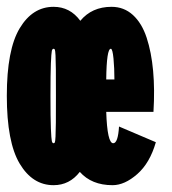

<svg xmlns="http://www.w3.org/2000/svg" viewBox="-34 -532 504 563"><path d="M123 11Q61.5 11 23.8 -52Q-14 -115 -14 -251Q-14 -386.5 23.8 -449.2Q61.5 -512 123 -512Q171.5 -512 201.5 -471Q235.5 -512 293 -512Q329.5 -512 355.8 -488Q382 -464 396 -421.5Q410 -379 415 -324.2Q420 -269.5 416 -204H277.5Q280.5 -112 298 -112Q312 -112 315 -161L423 -115Q405.5 -54 368.5 -21.5Q331.5 11 296 11Q234.5 11 200 -28Q170 11 123 11ZM123 -112Q125.5 -112 126.8 -114.5Q128 -117 128.8 -131.5Q129.5 -146 129.8 -172.2Q130 -198.5 130 -251Q130 -303 129.8 -329Q129.5 -355 128.8 -369.5Q128 -384 126.8 -386.5Q125.5 -389 123 -389Q119.5 -389 118 -382.8Q116.5 -376.5 115.2 -345.8Q114 -315 114 -251Q114 -186.5 115.2 -155.5Q116.5 -124.5 118 -118.2Q119.5 -112 123 -112ZM291 -389Q278.5 -389 277.5 -299H301.5Q301.5 -332 298.8 -360.5Q296 -389 291 -389Z"/></svg>

Font: League Mono Condensed ExtraBold
Style: Regular
Weight: 800
Width: 1
Designer: Tyler Finck
Foundry: The League of Moveable Type / Tyler Finck
Version: Version 2.210